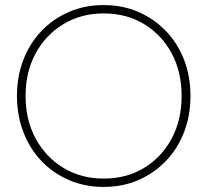

<svg xmlns="http://www.w3.org/2000/svg" viewBox="-20 -729 830 758"><path d="M81 -350Q81 -445 120.5 -518Q160 -591 230 -633.5Q300 -676 389 -676Q480 -676 549.5 -633.5Q619 -591 658 -518Q697 -445 697 -350Q697 -256 658 -182.5Q619 -109 549.5 -66.5Q480 -24 389 -24Q300 -24 230 -66.5Q160 -109 120.5 -182.5Q81 -256 81 -350ZM47 -350Q47 -273 72.5 -207Q98 -141 144 -93Q190 -45 252.5 -18Q315 9 389 9Q464 9 526 -18Q588 -45 634.5 -93Q681 -141 706.5 -207Q732 -273 732 -350Q732 -428 706.5 -493.5Q681 -559 634.5 -607Q588 -655 526 -682Q464 -709 389 -709Q315 -709 252.5 -682Q190 -655 144 -607Q98 -559 72.5 -493.5Q47 -428 47 -350Z"/></svg>

Font: Jost ExtraLight
Style: Regular
Weight: 250
Version: Version 3.710